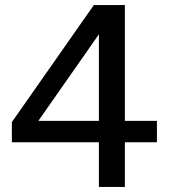

<svg xmlns="http://www.w3.org/2000/svg" viewBox="-20 -741 668 761"><path d="M372 0V-177H27V-257L352 -721H475V-262H602V-177H475V0ZM132 -262H372V-605Z"/></svg>

Font: Mona Sans Medium
Style: Regular
Weight: 500
Designer: Deni Anggara
Foundry: GitHub
Version: Version 2.000;Glyphs 3.2.3 (3260)